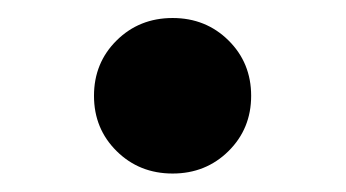

<svg xmlns="http://www.w3.org/2000/svg" viewBox="-20 -449 378 210"><path d="M168.8 -259.2Q132.4 -259.2 107.6 -283.7Q82.8 -308.2 82.8 -344.2Q82.8 -380.3 107.6 -404.8Q132.4 -429.3 168.8 -429.3Q205.1 -429.3 229.9 -404.8Q254.7 -380.3 254.7 -344.2Q254.7 -308.2 229.9 -283.7Q205.1 -259.2 168.8 -259.2Z"/></svg>

Font: GitLab Sans
Style: Regular
Weight: 400
Designer: Rasmus Andersson
Foundry: Modifications by GitLab B.V., manufactured by rsms
Version: Version 4.000;git-c8fb6b7